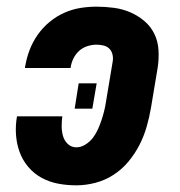

<svg xmlns="http://www.w3.org/2000/svg" viewBox="-20 -548 540 576"><path d="M209 8Q181 8 154.5 3Q128 -2 105 -14.5Q82 -27 65 -47Q48 -67 39 -91.5Q30 -116 28 -143.5Q26 -171 31 -199H167Q165 -184 165 -169Q165 -154 169 -140Q173 -126 183.5 -116Q194 -106 209 -106Q223 -106 236.5 -114.5Q250 -123 259 -135Q268 -147 274 -160.5Q280 -174 284.5 -187.5Q289 -201 292.5 -215Q296 -229 298 -243L318 -363Q320 -374 317.5 -384.5Q315 -395 308 -402Q301 -409 290.5 -411.5Q280 -414 269 -414Q256 -414 242 -409.5Q228 -405 217.5 -395.5Q207 -386 200.5 -373Q194 -360 192 -346Q192 -346 192 -345Q192 -344 191 -344H55Q55 -345 55 -347Q55 -349 56 -351Q60 -375 69 -398.5Q78 -422 93 -443.5Q108 -465 128.5 -482Q149 -499 172.5 -509.5Q196 -520 220.5 -524Q245 -528 269 -528Q296 -528 322 -524.5Q348 -521 371 -511Q394 -501 413 -485Q432 -469 443 -446.5Q454 -424 455.5 -397.5Q457 -371 453 -345L433 -225Q428 -196 420 -168Q412 -140 398.5 -113.5Q385 -87 365.5 -63.5Q346 -40 320.5 -23.5Q295 -7 266 0.5Q237 8 209 8ZM204 -222 216 -298H270L257 -222Z"/></svg>

Font: Iosevka SS04 Heavy
Style: Italic
Weight: 900
Italic angle: -9°
Monospace: yes
Designer: Belleve Invis
Foundry: Belleve Invis
Version: Version 19.0.0; ttfautohint (v1.8.4)